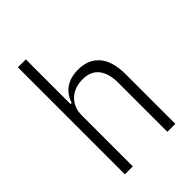

<svg xmlns="http://www.w3.org/2000/svg" viewBox="-216 -840 939 939"><g transform="rotate(-45 254.0 -370.0)"><path d="M83 -740H138V-431H146Q160 -475 194.5 -499.5Q229 -524 284 -524Q354 -524 393 -478.5Q432 -433 432 -342V0H377V-339Q377 -404 349 -439.5Q321 -475 264 -475Q238 -475 215 -467Q192 -459 175 -443.5Q158 -428 148 -405.5Q138 -383 138 -355V0H83Z"/></g></svg>

Font: IBM Plex Sans Cond Light
Style: Regular
Weight: 300
Width: 3
Designer: Mike Abbink, Paul van der Laan, Pieter van Rosmalen
Foundry: Bold Monday
Version: Version 1.3